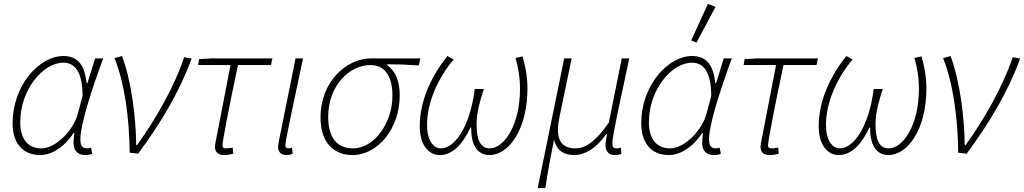

<svg xmlns="http://www.w3.org/2000/svg" viewBox="-20 -777 5211 977"><path d="M184 12C244 12 309 -30 354 -100H358C356 -80 354 -60 354 -48C355 -4 382 12 414 12C430 12 437 10 449 6L443 -26C439 -24 432 -22 423 -22C394 -22 389 -44 389 -69C389 -144 447 -322 505 -480H464L425 -354H421C411 -445 377 -492 302 -492C182 -492 44 -345 44 -149C44 -44 100 12 184 12ZM191 -22C124 -22 83 -67 83 -155C83 -321 199 -458 302 -458C366 -458 400 -404 400 -288L377 -202C357 -117 265 -22 191 -22Z M640 0 683 5C800 -153 895 -313 955 -479L917 -486C869 -339 771 -168 677 -38H673C672 -172 650 -361 601 -492L563 -481C615 -350 638 -174 640 0Z M1118 12C1139 12 1148 10 1167 5L1164 -26C1144 -22 1138 -22 1129 -22C1118 -22 1112 -27 1112 -37C1112 -57 1144 -226 1191 -446H1359L1366 -480H1058L993 -476L988 -446H1153L1078 -59C1076 -48 1074 -37 1074 -30C1074 -2 1091 12 1118 12Z M1437 12C1449 12 1458 10 1469 6L1466 -26C1456 -22 1452 -22 1448 -22C1438 -22 1432 -27 1432 -37C1432 -59 1472 -245 1522 -480H1484L1399 -59C1397 -48 1395 -37 1395 -30C1395 -2 1412 12 1437 12Z M1774 12C1901 12 2014 -121 2014 -292C2014 -367 1991 -416 1950 -446V-450C2005 -450 2057 -448 2111 -444L2119 -480H1868C1745 -480 1611 -364 1611 -179C1611 -51 1679 12 1774 12ZM1777 -22C1700 -22 1650 -70 1650 -183C1650 -341 1758 -446 1865 -446C1945 -446 1977 -379 1977 -291C1977 -149 1883 -22 1777 -22Z M2218 12C2284 12 2336 -46 2374 -128H2378C2376 -41 2408 12 2471 12C2568 12 2664 -117 2664 -328C2664 -389 2653 -442 2639 -490L2603 -482C2617 -437 2626 -382 2626 -324C2626 -142 2546 -22 2472 -22C2427 -22 2405 -60 2405 -148C2405 -204 2425 -273 2442 -324H2396C2370 -123 2290 -22 2224 -22C2185 -22 2153 -62 2153 -142C2153 -250 2204 -374 2288 -474L2257 -492C2175 -391 2116 -264 2116 -135C2116 -35 2164 12 2218 12Z M2716 180H2755C2768 95 2776 50 2799 -66C2815 -5 2856 12 2903 12C2955 12 3013 -21 3065 -95H3069C3064 -64 3061 -53 3061 -40C3062 -3 3079 12 3112 12C3124 12 3132 10 3142 6L3139 -26C3133 -24 3126 -22 3118 -22C3104 -22 3096 -26 3096 -50C3096 -85 3136 -265 3182 -480H3144L3078 -153C3002 -44 2951 -22 2907 -22C2859 -22 2819 -44 2819 -116C2819 -135 2823 -164 2829 -192L2889 -480H2851Z M3383 12C3443 12 3508 -30 3553 -100H3557C3555 -80 3553 -60 3553 -48C3554 -4 3581 12 3613 12C3629 12 3636 10 3648 6L3642 -26C3638 -24 3631 -22 3622 -22C3593 -22 3588 -44 3588 -69C3588 -144 3646 -322 3704 -480H3663L3624 -354H3620C3610 -445 3576 -492 3501 -492C3381 -492 3243 -345 3243 -149C3243 -44 3299 12 3383 12ZM3390 -22C3323 -22 3282 -67 3282 -155C3282 -321 3398 -458 3501 -458C3565 -458 3599 -404 3599 -288L3576 -202C3556 -117 3464 -22 3390 -22ZM3524 -560 3621 -742 3582 -757 3497 -571Z M3894 12C3915 12 3924 10 3943 5L3940 -26C3920 -22 3914 -22 3905 -22C3894 -22 3888 -27 3888 -37C3888 -57 3920 -226 3967 -446H4135L4142 -480H3834L3769 -476L3764 -446H3929L3854 -59C3852 -48 3850 -37 3850 -30C3850 -2 3867 12 3894 12Z M4248 12C4314 12 4366 -46 4404 -128H4408C4406 -41 4438 12 4501 12C4598 12 4694 -117 4694 -328C4694 -389 4683 -442 4669 -490L4633 -482C4647 -437 4656 -382 4656 -324C4656 -142 4576 -22 4502 -22C4457 -22 4435 -60 4435 -148C4435 -204 4455 -273 4472 -324H4426C4400 -123 4320 -22 4254 -22C4215 -22 4183 -62 4183 -142C4183 -250 4234 -374 4318 -474L4287 -492C4205 -391 4146 -264 4146 -135C4146 -35 4194 12 4248 12Z M4856 0 4899 5C5016 -153 5111 -313 5171 -479L5133 -486C5085 -339 4987 -168 4893 -38H4889C4888 -172 4866 -361 4817 -492L4779 -481C4831 -350 4854 -174 4856 0Z"/></svg>

Font: Source Sans Pro Light
Style: Italic
Weight: 300
Italic angle: -11°
Designer: Paul D. Hunt
Foundry: Adobe Systems Incorporated
Version: Version 3.006;hotconv 1.0.111;makeotfexe 2.5.65597